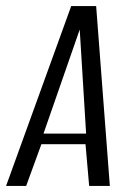

<svg xmlns="http://www.w3.org/2000/svg" viewBox="-43 -611 433 631"><path d="M-23 0 191 -591H273L318 0H250L238 -137H93L43 0ZM100 -172H240L219 -514Z"/></svg>

Font: Alumni Sans
Style: Italic
Weight: 400
Italic angle: -8°
Version: Version 1.016